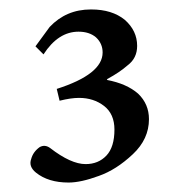

<svg xmlns="http://www.w3.org/2000/svg" viewBox="-20 -780 382 406"><path d="M207 -613 206 -611Q248 -603 272 -582Q295 -560 295 -528Q295 -486 261 -454Q226 -421 189 -408Q151 -394 125 -394Q82 -394 56 -415Q40 -428 46 -444Q50 -459 64 -469Q75 -475 86 -467Q130 -433 161 -433Q188 -433 205 -451Q222 -469 222 -506Q222 -539 200 -556Q178 -573 147 -573Q130 -573 106 -567L100 -592Q197 -623 197 -669Q197 -688 183 -701Q169 -713 146 -713Q103 -713 72 -665L55 -682L85 -723Q120 -760 172 -760H173Q217 -760 244 -738Q270 -715 270 -683Q270 -657 250 -642Q233 -627 207 -613Z"/></svg>

Font: Triodion
Style: Regular
Weight: 400
Version: Version 1.201; ttfautohint (v1.8.4.7-5d5b)